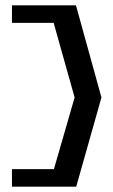

<svg xmlns="http://www.w3.org/2000/svg" viewBox="-20 -641 424 723"><path d="M25 -4V62H267L362 -274L266 -621H25V-555H182L261 -274L183 -4Z"/></svg>

Font: Charger Sport
Style: DfBd
Weight: 400
Designer: Jasper
Foundry: Cannot Into Space Fonts
Version: Version 1.1